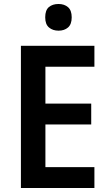

<svg xmlns="http://www.w3.org/2000/svg" viewBox="-20 -944 549 964"><path d="M454 0H85V-714H454V-609H208V-424H438V-319H208V-105H454ZM274 -924Q303 -924 321.5 -908Q340 -892 340 -857Q340 -822 321.5 -806Q303 -790 274 -790Q245 -790 226 -806Q207 -822 207 -857Q207 -893 225.5 -908.5Q244 -924 274 -924Z"/></svg>

Font: Noto Sans Tamil SemiCondensed SemiBold
Style: Regular
Weight: 600
Width: 4
Designer: Jelle Bosma - Monotype Design Team
Foundry: Monotype Imaging Inc.
Version: Version 2.004; ttfautohint (v1.8.4.7-5d5b)